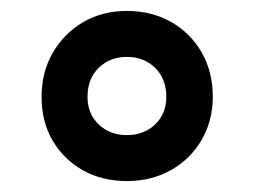

<svg xmlns="http://www.w3.org/2000/svg" viewBox="-20 -651 465 351"><path d="M369 -474Q369 -430 348.5 -395Q328 -360 292.5 -340Q257 -320 212 -320Q167 -320 132 -339.5Q97 -359 76.5 -393.5Q56 -428 56 -474Q56 -519 76.5 -554.5Q97 -590 132 -610.5Q167 -631 212 -631Q257 -631 292.5 -611Q328 -591 348.5 -555.5Q369 -520 369 -474ZM284 -474Q284 -507 263.5 -527Q243 -547 212 -547Q181 -547 160.5 -527Q140 -507 140 -474Q140 -443 160.5 -423.5Q181 -404 212 -404Q243 -404 263.5 -423.5Q284 -443 284 -474Z"/></svg>

Font: Noto Sans Syriac
Style: Bold
Weight: 700
Designer: Patrick Giasson and the Monotype Design Team
Foundry: Monotype Imaging Inc.
Version: Version 3.000; ttfautohint (v1.8.4.7-5d5b)